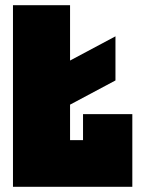

<svg xmlns="http://www.w3.org/2000/svg" viewBox="-20 -720 550 740"><path d="M125 -250V-420L425 -580V-410ZM30 0V-700H250V-180H300V-280H490V0Z"/></svg>

Font: Tektur Condensed Black
Style: Regular
Weight: 900
Width: 3
Designer: Adam Jagosz
Foundry: Adam Jagosz
Version: Version 1.005;gftools[0.9.30]